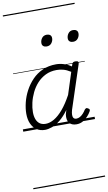

<svg xmlns="http://www.w3.org/2000/svg" viewBox="-150 -1076 922 1642"><g transform="rotate(-10 311.5 -255.0)"><path d="M187 17Q145 17 115 -3Q85 -23 68.5 -59.5Q52 -96 52 -146Q52 -191 64.5 -242.5Q77 -294 103 -343Q129 -392 167.5 -432Q206 -472 258 -495.5Q310 -519 376 -519Q409 -519 444 -508Q479 -497 507 -477L513 -495Q517 -507 523.5 -511Q530 -515 543 -515Q562 -515 566.5 -507.5Q571 -500 567 -488L443 -111Q436 -86 436 -68Q436 -50 444 -40.5Q452 -31 467 -31Q484 -31 499.5 -40Q515 -49 528 -63.5Q541 -78 550 -93Q555 -100 562.5 -103.5Q570 -107 580 -100Q592 -94 592.5 -86Q593 -78 588 -71Q577 -51 558.5 -31Q540 -11 515.5 3Q491 17 460 17Q438 17 422 10Q406 3 396.5 -10Q387 -23 384 -41Q381 -59 384 -81Q387 -91 389.5 -100.5Q392 -110 395 -119Q357 -67 319.5 -37Q282 -7 248 5Q214 17 187 17ZM110 -150Q110 -115 120 -88.5Q130 -62 150 -47.5Q170 -33 202 -33Q237 -33 275.5 -55.5Q314 -78 353.5 -124.5Q393 -171 432 -243L493 -433Q458 -455 429 -462.5Q400 -470 372 -470Q318 -470 275.5 -449Q233 -428 202 -394Q171 -360 150.5 -317.5Q130 -275 120 -231.5Q110 -188 110 -150ZM324 -683Q307 -683 295.5 -692Q284 -701 284 -719Q284 -743 299 -762.5Q314 -782 342 -782Q359 -782 370.5 -773Q382 -764 382 -745Q382 -722 367 -702.5Q352 -683 324 -683ZM553 -683Q536 -683 524.5 -692Q513 -701 513 -719Q513 -743 528 -762.5Q543 -782 570 -782Q588 -782 599.5 -773Q611 -764 611 -745Q611 -722 596 -702.5Q581 -683 553 -683ZM0 490H623V500H0ZM0 -20H623V0H0ZM0 -505H623V-500H0ZM0 -1010H623V-1000H0Z"/></g></svg>

Font: Playwrite BE VLG Guides
Style: Regular
Weight: 400
Designer: Veronika Burian, José Scaglione
Foundry: TypeTogether
Version: Version 1.003